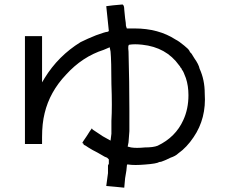

<svg xmlns="http://www.w3.org/2000/svg" viewBox="-20 -786 1040 876"><path d="M539.1 -765.6Q546.9 -761.7 546.9 -742.2L550.8 -703.1Q554.7 -679.7 554.7 -668L558.6 -656.2H593.8Q703.1 -656.2 781.2 -605.5Q796.9 -597.7 820.3 -578.1Q839.8 -562.5 843.8 -554.7Q847.7 -546.9 847.7 -546.9Q851.6 -546.9 867.2 -519.5Q886.7 -492.2 890.6 -472.7Q914.1 -421.9 914.1 -359.4Q921.9 -246.1 863.3 -160.2Q832 -113.3 793 -85.9Q781.2 -74.2 757.8 -66.4Q734.4 -54.7 722.7 -50.8Q714.8 -46.9 707 -46.9Q695.3 -39.1 640.6 -35.2Q593.8 -31.2 566.4 -35.2Q558.6 -39.1 558.6 -27.3Q558.6 -15.6 550.8 27.3Q546.9 66.4 546.9 70.3Q546.9 70.3 507.8 66.4Q468.8 62.5 464.8 62.5Q464.8 58.6 472.7 3.9V-19.5V-31.2L476.6 -39.1Q476.6 -58.6 476.6 -58.6Q476.6 -58.6 468.8 -66.4Q457 -70.3 445.3 -78.1Q425.8 -89.8 402.3 -101.6L382.8 -113.3L371.1 -121.1L363.3 -125Q359.4 -128.9 359.4 -132.8Q355.5 -132.8 355.5 -132.8Q355.5 -136.7 375 -164.1Q394.5 -195.3 398.4 -199.2Q398.4 -203.1 402.3 -195.3Q414.1 -187.5 449.2 -164.1Q484.4 -144.5 484.4 -144.5Q484.4 -148.4 488.3 -175.8Q488.3 -199.2 488.3 -234.4Q492.2 -300.8 488.3 -402.3Q488.3 -507.8 484.4 -550.8L480.5 -570.3L453.1 -558.6Q355.5 -527.3 281.2 -445.3Q207 -367.2 183.6 -269.5Q171.9 -222.7 171.9 -160.2V-128.9H93.8V-621.1H171.9V-410.2L183.6 -429.7Q246.1 -531.2 347.7 -593.8Q378.9 -609.4 418 -625Q460.9 -640.6 468.8 -640.6Q472.7 -640.6 476.6 -644.5Q476.6 -644.5 464.8 -757.8L496.1 -761.7Q535.2 -765.6 539.1 -765.6ZM570.3 -582Q562.5 -582 566.4 -550.8Q570.3 -410.2 570.3 -281.2Q570.3 -234.4 570.3 -187.5Q566.4 -144.5 566.4 -136.7L562.5 -117.2L578.1 -113.3Q601.6 -109.4 640.6 -113.3Q679.7 -113.3 699.2 -121.1Q781.2 -160.2 816.4 -238.3Q839.8 -289.1 839.8 -351.6Q839.8 -394.5 828.1 -429.7Q816.4 -460.9 812.5 -464.8Q808.6 -468.8 808.6 -472.7Q808.6 -472.7 804.7 -476.6Q800.8 -484.4 796.9 -488.3Q738.3 -570.3 628.9 -582Q593.8 -585.9 570.3 -582Z"/></svg>

Font: 和音 by 宁静之雨，公众号njzyshare
Style: Regular
Weight: 400
Designer: Steve Matteson
Foundry: Ascender Corporation
Version: Version 6.00;June 8, 2018;FontCreator 11.0.0.2388 32-bit